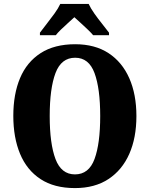

<svg xmlns="http://www.w3.org/2000/svg" viewBox="-20 -951 765 981"><path d="M363 10Q257 10 187 -36Q117 -82 82.5 -165Q48 -248 48 -359Q48 -470 82.5 -552Q117 -634 187.5 -679.5Q258 -725 364 -725Q465 -725 534.5 -679.5Q604 -634 640.5 -551.5Q677 -469 677 -358Q677 -247 640.5 -164.5Q604 -82 534 -36Q464 10 363 10ZM363 -60Q434 -60 463 -138.5Q492 -217 492 -358Q492 -499 463 -577.5Q434 -656 364 -656Q293 -656 263.5 -577.5Q234 -499 234 -358Q234 -217 263.5 -138.5Q293 -60 363 -60ZM184 -784Q198 -803 218.5 -829Q239 -855 258.5 -882Q278 -909 288 -931H433Q443 -909 462 -882Q481 -855 502 -829Q523 -803 537 -784V-771H456Q449 -780 431 -797.5Q413 -815 393 -833Q373 -851 360 -863Q346 -850 327 -833Q308 -816 291 -799.5Q274 -783 265 -771H184Z"/></svg>

Font: Noto Serif Condensed Black
Style: Regular
Weight: 900
Width: 3
Designer: Monotype Design Team
Foundry: Monotype Imaging Inc.
Version: Version 2.015; ttfautohint (v1.8.4.7-5d5b)